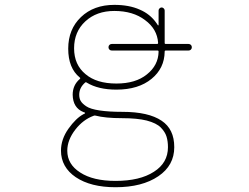

<svg xmlns="http://www.w3.org/2000/svg" viewBox="-20 -576 1040 801"><path d="M461.9 205.1Q358.4 205.1 295.9 163.1Q265.6 142.6 250 114.7Q234.4 86.9 234.4 52.7Q234.4 4.9 265.6 -39.1Q296.9 -83 328.1 -99.6L334 -102.5Q335 -103.5 335 -104.5Q335 -105.5 334 -106.4L328.1 -108.4Q284.2 -126 283.2 -180.7Q283.2 -220.7 312.5 -246.1L313.5 -247.1Q316.4 -250 313.5 -252L312.5 -252.9Q264.6 -292 264.6 -373Q264.6 -454.1 317.9 -504.9Q371.1 -555.7 457 -555.7Q518.6 -555.7 562.5 -536.1Q606.4 -517.6 632.8 -479.5L638.7 -470.7Q639.6 -469.7 640.6 -470.2Q641.6 -470.7 641.6 -471.7V-532.2Q641.6 -537.1 645.5 -541Q649.4 -544.9 654.3 -544.9Q659.2 -544.9 663.1 -541Q667 -537.1 667 -532.2V-396.5Q667 -392.6 671.9 -392.6H766.6Q772.5 -392.6 776.4 -388.7Q780.3 -384.8 780.3 -378.9Q780.3 -373 776.4 -369.1Q772.5 -365.2 766.6 -365.2H671.9Q667 -365.2 667 -361.3V-360.4Q666 -291 612.3 -247.1Q557.6 -202.1 465.8 -202.1Q389.6 -202.1 341.8 -231.4Q337.9 -234.4 335 -231.4Q310.5 -210 310.5 -180.7Q310.5 -166 316.4 -155.3Q322.3 -144.5 339.4 -132.8Q356.4 -121.1 395.5 -115.2Q433.6 -109.4 490.2 -109.4Q599.6 -109.4 654.3 -72.3Q680.7 -54.7 693.8 -27.3Q707 0 707 38.1Q707 76.2 690.4 106.4Q673.8 136.7 640.6 159.2Q573.2 205.1 461.9 205.1ZM294.9 -36.1Q260.7 7.8 260.7 52.7Q260.7 109.4 314.5 143.6Q368.2 178.7 461.9 178.7Q563.5 178.7 622.1 140.6Q680.7 103.5 680.7 38.1Q680.7 13.7 674.8 -5.9Q668.9 -25.4 650.9 -43.9Q632.8 -62.5 591.8 -73.2Q551.8 -83 490.2 -83Q418.9 -83 377.9 -93.8Q374 -94.7 370.1 -92.8Q327.1 -77.1 294.9 -36.1ZM457 -530.3Q382.8 -530.3 335.9 -486.8Q289.1 -443.4 289.1 -374.5Q289.1 -305.7 336.9 -266.6Q382.8 -227.5 465.8 -227.5Q545.9 -227.5 592.8 -265.6Q640.6 -303.7 641.6 -360.4V-361.3Q641.6 -365.2 637.7 -365.2H446.3Q440.4 -365.2 436.5 -369.1Q432.6 -373 432.6 -378.9Q432.6 -384.8 436.5 -388.7Q440.4 -392.6 446.3 -392.6H635.7Q639.6 -392.6 639.6 -396.5V-397.5Q635.7 -455.1 585 -492.2Q535.2 -530.3 457 -530.3Z"/></svg>

Font: Rounded-X Mgen+ 2m thin
Style: Regular
Weight: 100
Designer: [Source Han Sans]
Ryoko NISHIZUKA  (kana & ideographs); Paul D. Hunt (Latin, Greek & Cyrillic); Wenlong ZHANG  (bopomofo
Version: Version 1.059.20150602